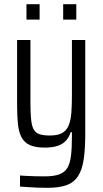

<svg xmlns="http://www.w3.org/2000/svg" viewBox="-20 -702 494 921"><path d="M207 199Q181 199 158 198Q135 197 114.5 195.5Q94 194 76 193V140Q93 141 111.5 142Q130 143 151 143.5Q172 144 194 144Q238 144 264 134.5Q290 125 303 103.5Q316 82 320.5 45Q325 8 325 -47V-68H319Q312 -45 297 -28Q282 -11 257 -2.5Q232 6 195 6Q150 6 123.5 -6Q97 -18 83.5 -43Q70 -68 66 -107Q62 -146 62 -199V-510H126V-209Q126 -158 129.5 -126.5Q133 -95 143 -79Q153 -63 171.5 -57.5Q190 -52 220 -52Q259 -52 280 -65Q301 -78 310.5 -103Q320 -128 322.5 -164.5Q325 -201 325 -246V-510H389V-62Q389 13 381.5 63Q374 113 354 143.5Q334 174 298.5 186.5Q263 199 207 199ZM107 -608V-682H170V-608ZM283 -608V-682H346V-608Z"/></svg>

Font: Saira Condensed
Style: Regular
Weight: 400
Width: 3
Designer: Hector Gatti with collaboration of the Omnibus-Type team
Foundry: Omnibus-Type
Version: Version 1.101